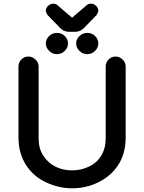

<svg xmlns="http://www.w3.org/2000/svg" viewBox="-20 -1001 780 1039"><path d="M305 -850 237 -920Q228 -934 228 -944Q228 -958 240.5 -969.5Q253 -981 268 -981Q283 -981 292 -972L368 -907Q371 -905 370 -905Q370 -905 372 -907L448 -972Q457 -981 473 -981Q488 -981 500 -969.5Q512 -958 512 -944Q512 -934 503 -920L435 -850Q414 -829 389 -829H352Q326 -829 305 -850ZM80 -642Q80 -663 95.5 -679Q111 -695 134 -695Q156 -695 172.5 -678.5Q189 -662 189 -642V-253Q189 -195 215 -158Q239 -120 279.5 -99.5Q320 -79 370 -79Q419 -79 460 -99Q504 -119 528 -159Q552 -199 552 -253V-642Q552 -663 567.5 -679Q583 -695 605 -695Q627 -695 643.5 -679Q660 -663 660 -642V-256Q660 -168 617 -104Q577 -46 511 -14Q445 18 370 18Q299 18 232 -13Q162 -44 121 -108Q80 -172 80 -256ZM288 -823Q313 -823 330.5 -806Q348 -789 348 -766Q348 -743 330.5 -725.5Q313 -708 288 -708Q264 -708 246 -725.5Q228 -743 228 -766Q228 -789 246 -806Q264 -823 288 -823ZM452 -823Q477 -823 494.5 -806Q512 -789 512 -766Q512 -743 494.5 -725.5Q477 -708 452 -708Q428 -708 410 -725.5Q392 -743 392 -766Q392 -789 410 -806Q428 -823 452 -823Z"/></svg>

Font: 寒蝉全圆体 Bold
Style: Regular
Weight: 700
Designer: Warren2060
      Designed by Motoya company      

      [Varela Round]
      Joe Prince(Latin component); Avraham Cornf
Foundry: ChillType
Version: Version 3.200